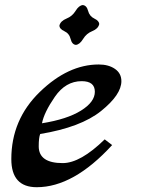

<svg xmlns="http://www.w3.org/2000/svg" viewBox="-20 -741 574 770"><path d="M127.4 9.8Q25.4 9.8 25.4 -103Q25.4 -261.2 139.2 -371.8Q252.9 -482.4 376 -482.4Q415.5 -482.4 441.2 -464.6Q466.8 -446.8 466.8 -415.5Q466.8 -361.3 385.5 -295.9Q304.2 -230.5 141.1 -203.6Q135.3 -188.5 135.3 -154.3Q135.3 -86.9 231.4 -86.9Q302.7 -86.9 399.9 -182.1L429.7 -159.2Q274.9 9.8 127.4 9.8ZM148.4 -246.6Q249 -262.7 304.7 -297.4Q360.4 -332 360.4 -373Q360.4 -415.5 307.6 -415.5Q243.2 -415.5 200 -352.8Q156.7 -290 148.4 -246.6ZM284.2 -561Q268.6 -562.5 263.2 -584.7Q257.8 -606.9 238 -616Q218.3 -625 218.3 -638.7Q222.7 -656.7 246.3 -666.3Q270 -675.8 283.2 -697.5Q296.4 -719.2 312 -720.7Q327.6 -719.2 333.3 -697.5Q338.9 -675.8 358.4 -666.5Q377.9 -657.2 377.9 -644Q373.5 -625.5 350.1 -616.2Q326.7 -606.9 313.2 -584.7Q299.8 -562.5 284.2 -561Z"/></svg>

Font: Kelvinch
Style: Bold Italic
Weight: 700
Italic angle: -10°
Designer: Paul James Miller
Foundry: High-Logic / Made with FontCreator
Version: Version 3.30 September 23, 2016